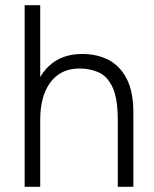

<svg xmlns="http://www.w3.org/2000/svg" viewBox="-20 -720 594 740"><path d="M75 0V-700H135V0ZM434 0V-256H494V0ZM434 -256Q434 -339 414.5 -382Q395 -425 361.5 -440.5Q328 -456 286 -456Q215 -456 175 -403.5Q135 -351 135 -257H98Q98 -337 121 -394Q144 -451 188.5 -481.5Q233 -512 297 -512Q355 -512 399.5 -488.5Q444 -465 469.5 -414Q495 -363 494 -279V-256Z"/></svg>

Font: Figtree Light Light
Style: Regular
Weight: 300
Version: Version 2.001;gftools[0.9.30]